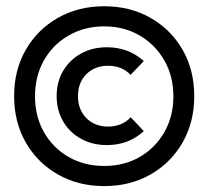

<svg xmlns="http://www.w3.org/2000/svg" viewBox="-20 -554 677 624"><path d="M318.8 50.8Q234.4 50.8 168 12.9Q101.6 -24.9 63.7 -91.1Q25.9 -157.2 25.9 -241.7Q25.9 -326.2 63.7 -392.1Q101.6 -458 168 -495.8Q234.4 -533.7 318.8 -533.7Q403.3 -533.7 469.5 -495.8Q535.6 -458 573.5 -392.1Q611.3 -326.2 611.3 -241.7Q611.3 -157.2 573.5 -91.1Q535.6 -24.9 469.5 12.9Q403.3 50.8 318.8 50.8ZM318.8 -14.6Q383.8 -14.6 434.6 -44.2Q485.4 -73.7 514.4 -125Q543.5 -176.3 543.5 -240.7Q543.5 -306.2 514.2 -357.4Q484.9 -408.7 434.1 -438.5Q383.3 -468.3 318.8 -468.3Q254.4 -468.3 203.1 -438.7Q151.9 -409.2 122.8 -357.9Q93.8 -306.6 93.8 -240.7Q93.8 -175.8 122.8 -124.5Q151.9 -73.2 202.9 -43.9Q253.9 -14.6 318.8 -14.6ZM447.3 -127.9Q398.4 -82.5 327.1 -82.5Q280.3 -82.5 243.2 -103Q206.1 -123.5 185.1 -159.7Q164.1 -195.8 164.1 -241.7Q164.1 -287.6 185.1 -323.5Q206.1 -359.4 243.2 -379.9Q280.3 -400.4 327.1 -400.4Q397.9 -400.4 447.3 -355.5L404.3 -310.5Q391.1 -325.2 372.3 -332.8Q353.5 -340.3 331.5 -340.3Q288.1 -340.3 260.7 -313Q233.4 -285.6 233.4 -241.2Q233.4 -197.8 260.7 -170.2Q288.1 -142.6 331.5 -142.6Q353.5 -142.6 372.6 -150.4Q391.6 -158.2 404.8 -172.9Z"/></svg>

Font: Kumbh Sans SemiBold
Style: Regular
Weight: 600
Version: Version 1.005